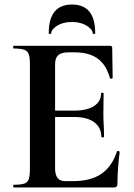

<svg xmlns="http://www.w3.org/2000/svg" viewBox="-20 -827 592 847"><path d="M483 0H41Q38 0 38 -6Q38 -12 41 -12Q72 -12 87 -17Q102 -22 107 -37Q112 -52 112 -81V-544Q112 -573 107 -587.5Q102 -602 87 -607.5Q72 -613 41 -613Q38 -613 38 -619Q38 -625 41 -625H465Q475 -625 475 -616L477 -483Q477 -481 472 -480Q467 -479 465 -482Q449 -541 411 -568.5Q373 -596 311 -596H281Q261 -596 248 -590.5Q235 -585 229 -573Q223 -561 223 -543V-85Q223 -66 228 -53Q233 -40 243 -34Q253 -28 269 -28H302Q380 -28 427 -60Q474 -92 496 -159Q497 -162 502.5 -160.5Q508 -159 508 -157Q504 -128 501 -88.5Q498 -49 498 -15Q498 0 483 0ZM427 -223Q427 -264 396 -287.5Q365 -311 305 -311H170V-339H306Q365 -339 395.5 -359.5Q426 -380 426 -415Q426 -418 431.5 -418Q437 -418 437 -415Q437 -382 436.5 -363.5Q436 -345 436 -325Q436 -300 437.5 -276Q439 -252 439 -223Q439 -221 433 -221Q427 -221 427 -223ZM206 -680Q206 -677 200.5 -677Q195 -677 195 -681Q195 -807 298 -807Q400 -807 400 -681Q400 -677 394.5 -677Q389 -677 389 -680Q389 -697 362.5 -713.5Q336 -730 298 -730Q258 -730 232 -713.5Q206 -697 206 -680Z"/></svg>

Font: Cormorant Light
Style: Bold
Weight: 700
Version: Version 4.000